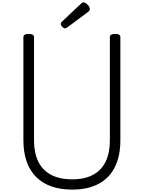

<svg xmlns="http://www.w3.org/2000/svg" viewBox="-20 -1553 1192 1592"><path d="M579 19Q481 19 405.5 -7.5Q330 -34 278.5 -86.5Q227 -139 200.5 -215Q174 -291 174 -390V-1245Q174 -1259 185 -1265.5Q196 -1272 218 -1272Q240 -1272 251 -1265.5Q262 -1259 262 -1245V-390Q262 -285 297.5 -213Q333 -141 403.5 -103.5Q474 -66 579 -66Q682 -66 751.5 -103.5Q821 -141 856 -213Q891 -285 891 -390V-1245Q891 -1259 902 -1265.5Q913 -1272 935 -1272Q978 -1272 978 -1245V-390Q978 -258 932 -166.5Q886 -75 796.5 -28Q707 19 579 19ZM521 -1318Q508 -1318 496 -1331Q484 -1344 484 -1354Q484 -1358 485.5 -1362.5Q487 -1367 493 -1373L651 -1522Q656 -1527 660.5 -1530Q665 -1533 673 -1533Q683 -1533 695 -1524Q707 -1515 716 -1503Q725 -1491 725 -1479Q725 -1472 722.5 -1467Q720 -1462 710 -1454L541 -1328Q534 -1324 529.5 -1321Q525 -1318 521 -1318Z"/></svg>

Font: Playwrite VN
Style: Regular
Weight: 400
Designer: Veronika Burian, José Scaglione
Foundry: TypeTogether
Version: Version 1.002